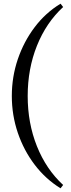

<svg xmlns="http://www.w3.org/2000/svg" viewBox="-20 -785 384 1040"><path d="M308 235Q227 185 168 107.5Q109 30 76.5 -65.5Q44 -161 44 -265Q44 -369 76.5 -464.5Q109 -560 168 -638Q227 -716 308 -765L322 -747Q230 -662 180 -537Q130 -412 130 -265Q130 -118 180 7Q230 132 322 217Z"/></svg>

Font: Platypi Light Light
Style: Regular
Weight: 300
Version: Version 1.200